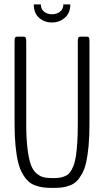

<svg xmlns="http://www.w3.org/2000/svg" viewBox="-20 -874 488 900"><path d="M223.1 -768.6Q188.5 -768.6 163.3 -790.5Q138.2 -812.5 138.2 -853.5H171.4Q171.4 -831.1 186.8 -819.1Q202.1 -807.1 223.6 -807.1Q245.6 -807.1 261.2 -819.1Q276.9 -831.1 276.9 -853.5H309.6Q309.6 -813 283.9 -790.8Q258.3 -768.6 223.1 -768.6ZM228 6.8Q202.1 6.8 183.6 4.6Q165 2.4 145 -4.9Q125 -12.2 111.3 -25.4Q97.7 -38.6 85 -60.8Q72.3 -83 64.7 -114.5Q57.1 -146 52.7 -190.7Q48.3 -235.4 48.3 -293V-679.2Q48.3 -693.8 51 -698Q53.7 -702.1 60.1 -702.1H91.8Q97.7 -702.1 100.3 -698Q103 -693.8 103 -679.2V-293.9Q103 -226.1 108.6 -179.4Q114.3 -132.8 123.5 -105.2Q132.8 -77.6 149.4 -62.7Q166 -47.9 183.3 -43.5Q200.7 -39.1 227.5 -39.1Q246.6 -39.1 259.5 -41Q272.5 -43 285.9 -48.8Q299.3 -54.7 307.9 -65.9Q316.4 -77.1 324 -95.7Q331.5 -114.3 335.7 -141.4Q339.8 -168.5 342.3 -206.3Q344.7 -244.1 344.7 -293.9V-679.2Q344.7 -693.8 347.4 -698Q350.1 -702.1 356.4 -702.1H388.2Q394.5 -702.1 397 -698Q399.4 -693.8 399.4 -679.2V-293Q399.4 -235.4 395.3 -190.7Q391.1 -146 384.3 -114.5Q377.4 -83 365.2 -60.8Q353 -38.6 340.1 -25.4Q327.1 -12.2 308.1 -4.9Q289.1 2.4 271.2 4.6Q253.4 6.8 228 6.8Z"/></svg>

Font: BenchNine Light
Style: Regular
Weight: 300
Version: Version 1 ; ttfautohint (v0.92.18-e454-dirty) -l 8 -r 50 -G 